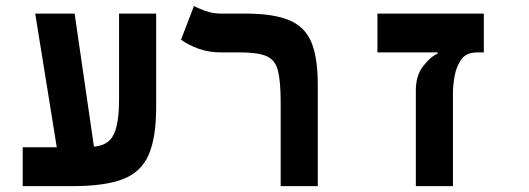

<svg xmlns="http://www.w3.org/2000/svg" viewBox="-20 -632 1798 652"><path d="M57.1 0V-131.8H260.3Q291.5 -131.8 314.9 -136.5Q338.4 -141.1 353.8 -157.2Q369.1 -173.3 376.7 -206.8Q384.3 -240.2 384.3 -297.9V-585.9H510.3V-269Q510.3 -165 484.9 -106.4Q459.5 -47.9 397.9 -23.9Q336.4 0 228 0Q185.1 0 142.6 0Q100.1 0 57.1 0ZM188 -37.6 99.6 -585.9H233.4L313 -37.6Z M1059.1 -345.2V0H933.1V-285.2Q933.1 -356 923.8 -392.3Q914.6 -428.7 885 -441.4Q855.5 -454.1 794.4 -454.1H729.5Q688 -454.1 653.6 -466.8Q619.1 -479.5 594.7 -497.1L638.7 -611.8Q649.9 -605 676 -595.5Q702.1 -585.9 729 -585.9H812.5Q908.2 -585.9 961.9 -563.5Q1015.6 -541 1037.4 -488.5Q1059.1 -436 1059.1 -345.2Z M1623 -585.9V-454.1H1261.7V-585.9ZM1466.3 -450.2V-485.4L1597.2 -453.6Q1563.5 -453.6 1546.6 -430.2Q1529.8 -406.7 1523.9 -374.5Q1518.1 -342.3 1518.1 -315.4V0H1392.1V-324.7Q1392.1 -375.5 1417 -407.5Q1441.9 -439.5 1466.3 -450.2Z"/></svg>

Font: Cascadia Code
Style: Regular
Weight: 400
Monospace: yes
Designer: Aaron Bell
Foundry: Saja Typeworks
Version: Version 2106.017